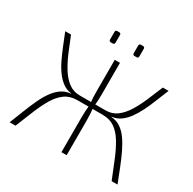

<svg xmlns="http://www.w3.org/2000/svg" viewBox="-183 -1050 1251 1242"><g transform="rotate(30 443.0 -429.5)"><path d="M829 -690Q810 -645 792 -599Q774 -553 753.5 -511.5Q733 -470 709.5 -437.5Q686 -405 657.5 -385Q629 -365 594 -361V-359Q632 -356 662 -336Q692 -316 716 -282.5Q740 -249 761.5 -204.5Q783 -160 803.5 -108Q824 -56 846 0H802Q773 -72 747.5 -134.5Q722 -197 693.5 -244Q665 -291 628 -317Q591 -343 537 -343L539 -377Q588 -377 623.5 -404Q659 -431 687 -476Q715 -521 738.5 -576.5Q762 -632 786 -690ZM100 -690Q123 -632 146.5 -576.5Q170 -521 198 -476Q226 -431 262 -404Q298 -377 346 -377L349 -343Q295 -343 258 -317Q221 -291 192.5 -244Q164 -197 138.5 -134.5Q113 -72 84 0H40Q62 -55 82.5 -107.5Q103 -160 124 -204.5Q145 -249 169.5 -282.5Q194 -316 224 -336Q254 -356 292 -359V-361Q257 -365 228.5 -385Q200 -405 176 -437.5Q152 -470 132 -511.5Q112 -553 93.5 -599Q75 -645 57 -690ZM438 -377V-343H317V-377ZM466 -690V-459Q466 -432 465 -410Q464 -388 460 -361Q463 -334 464.5 -309.5Q466 -285 466 -260V0H427V-260Q427 -285 428.5 -309.5Q430 -334 433 -361Q429 -388 428 -410Q427 -432 427 -459V-690ZM569 -377V-343H457V-377ZM540 -859Q554 -859 554 -845V-789Q554 -775 540 -775H525Q512 -775 512 -789V-845Q512 -859 525 -859ZM363 -859Q376 -859 376 -845V-789Q376 -775 363 -775H348Q335 -775 335 -789V-845Q335 -859 348 -859Z"/></g></svg>

Font: Exo 2 ExtraLight
Style: Regular
Weight: 250
Designer: Natanael Gama
Foundry: Natanael Gama
Version: Version 2.010